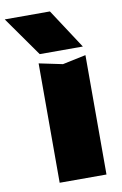

<svg xmlns="http://www.w3.org/2000/svg" viewBox="-163 -873 589 925"><g transform="rotate(-10 131.0 -410.5)"><path d="M52 -584 167 -560 281 -584V0H52ZM149 -821 276 -627H65L-72 -821Z"/></g></svg>

Font: Unbounded ExtraBold
Style: Regular
Weight: 800
Designer: Luke Prowse, Jean-Baptiste Morizot, Fátima Lázaro, Florian Runge
Foundry: NaN
Version: Version 1.701;gftools[0.9.28.dev5+ged2979d]